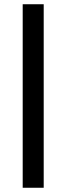

<svg xmlns="http://www.w3.org/2000/svg" viewBox="-20 -798 311 905"><path d="M186 87H87V-778H186Z"/></svg>

Font: Iceberg
Style: Regular
Weight: 400
Designer: Victor Kharyk
Foundry: Cyreal (www.cyreal.org)
Version: Version 1.002